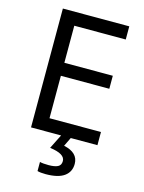

<svg xmlns="http://www.w3.org/2000/svg" viewBox="-138 -794 833 1114"><g transform="rotate(15 278.0 -237.0)"><path d="M496.1 0H97.2V-713.9H496.1V-634.8H187V-412.1H478V-334H187V-79.1H496.1ZM397 139.2Q397 187.5 360.1 213.9Q323.2 240.2 249 240.2Q217.3 240.2 199.2 234.9V180.2Q216.8 185.1 252 185.1Q288.6 185.1 307.4 175.5Q326.2 166 326.2 141.1Q326.2 97.7 234.9 85.9L277.8 0H335.9L310.1 53.2Q397 71.8 397 139.2Z"/></g></svg>

Font: Noto Sans Southeast Asian
Style: Regular
Weight: 400
Designer: Monotype Design Team
Foundry: Monotype Imaging Inc.
Version: Version 1.06 uh; ttfautohint (v1.4.1)